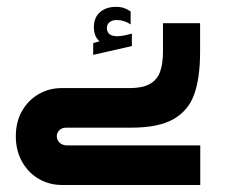

<svg xmlns="http://www.w3.org/2000/svg" viewBox="-20 -526 640 546"><path d="M25 -138.5Q25 -180 43 -211Q61 -242 90.8 -258.8Q120.5 -275.5 155 -275.5H348.5Q385 -275.5 405.8 -287Q426.5 -298.5 435 -321.2Q443.5 -344 443.5 -380.5V-460H549V-378.5Q549 -304 532.2 -257.5Q515.5 -211 473 -187Q430.5 -163 354 -163H169.5Q156 -163 148.8 -155.8Q141.5 -148.5 141.5 -138.5Q141.5 -128 149.5 -120.2Q157.5 -112.5 171.5 -112.5H549.5V0H155.5Q120.5 0 90.5 -17.2Q60.5 -34.5 42.8 -66Q25 -97.5 25 -138.5ZM245 -403.5 263 -408.5Q247 -422.5 247 -448.5Q247 -476.5 264.5 -491.5Q282 -506.5 309.5 -506.5Q323 -506.5 332.5 -503.2Q342 -500 351.5 -493.5V-456.5Q334 -469 311.5 -469Q299 -469 291.5 -462.8Q284 -456.5 284 -446.5Q284 -423 313.5 -423Q329 -423 355 -430.5V-395L245 -370Z"/></svg>

Font: JuliaMono
Style: Bold Italic
Weight: 700
Italic angle: -9°
Monospace: yes
Designer: cormullion
Foundry: corm
Version: Version 0.057; ttfautohint (v1.8.4)